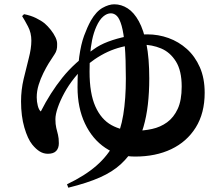

<svg xmlns="http://www.w3.org/2000/svg" viewBox="-20 -800 1040 894"><path d="M292 58Q376 18 429.5 -29Q483 -76 512.5 -134Q542 -192 554 -266Q566 -340 566 -434Q566 -527 561 -586.5Q556 -646 546.5 -679.5Q537 -713 524.5 -725.5Q512 -738 496 -738Q478 -738 460.5 -723Q443 -708 429 -677Q416 -648 409 -614Q402 -580 399.5 -543Q397 -506 397 -466Q397 -365 424 -304.5Q451 -244 499 -217.5Q547 -191 607 -191Q649 -191 688 -199.5Q727 -208 758 -230.5Q789 -253 807.5 -293Q826 -333 826 -397Q826 -471 799 -514Q772 -557 730 -574.5Q688 -592 641 -592Q575 -593 512.5 -571Q450 -549 390 -501Q355 -473 327 -438Q299 -403 279.5 -367Q260 -331 249 -299Q238 -267 238 -245Q238 -221 242 -204.5Q246 -188 250 -172.5Q254 -157 254 -133Q254 -110 241.5 -97Q229 -84 203 -84Q183 -84 165.5 -94.5Q148 -105 130 -127Q109 -153 93.5 -206Q78 -259 78 -328Q78 -381 90 -432Q102 -483 114 -529Q126 -575 126 -611Q126 -647 110.5 -676.5Q95 -706 83 -725L92 -734Q123 -728 147.5 -716Q172 -704 188 -691Q202 -679 216 -661.5Q230 -644 238.5 -626Q247 -608 246 -592Q247 -566 234.5 -548Q222 -530 206 -504Q195 -486 182 -460Q169 -434 160 -405Q151 -376 151 -347Q151 -327 156 -307.5Q161 -288 170 -281Q214 -368 270.5 -438.5Q327 -509 417 -571Q444 -591 483.5 -606Q523 -621 570.5 -630.5Q618 -640 666 -640Q717 -640 764.5 -623Q812 -606 850 -572Q888 -538 910.5 -487Q933 -436 933 -368Q933 -273 891.5 -206.5Q850 -140 777.5 -105.5Q705 -71 609 -71Q531 -71 470.5 -111.5Q410 -152 375.5 -225Q341 -298 341 -394Q341 -478 349 -536Q357 -594 371.5 -633.5Q386 -673 403 -704Q428 -747 457.5 -763.5Q487 -780 512 -780Q545 -780 574.5 -761Q604 -742 626.5 -701Q649 -660 662 -594.5Q675 -529 675 -435Q675 -370 668.5 -313.5Q662 -257 648 -209Q634 -161 610 -120Q581 -71 542.5 -35.5Q504 0 445.5 26Q387 52 298 74Z"/></svg>

Font: Noto Serif SC ExtraLight ExtraBold
Style: Regular
Weight: 800
Version: Version 2.002-H1;hotconv 1.1.0;makeotfexe 2.6.0